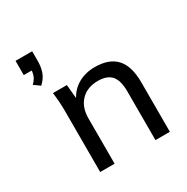

<svg xmlns="http://www.w3.org/2000/svg" viewBox="-171 -904 1021 1050"><g transform="rotate(-30 339.0 -379.0)"><path d="M121 -570 83 -597Q105 -619 111.5 -639Q118 -659 118 -679L143 -668H67V-758H172V-696Q172 -660 161.5 -629Q151 -598 121 -570ZM164 0V-384Q164 -413 162 -443Q160 -473 156 -503H244L254 -395H242Q265 -452 313 -482Q361 -512 425 -512Q514 -512 559 -463.5Q604 -415 604 -313V0H513V-308Q513 -377 486 -407.5Q459 -438 402 -438Q334 -438 294.5 -397Q255 -356 255 -286V0Z"/></g></svg>

Font: Mulish ExtraLight Medium
Style: Regular
Weight: 500
Version: Version 3.603